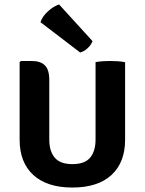

<svg xmlns="http://www.w3.org/2000/svg" viewBox="-20 -827 649 861"><path d="M541 -200.5Q541 -98.5 479.8 -42.2Q418.5 14 304.5 14Q191 14 129.5 -42.2Q68 -98.5 68 -200.5V-548L73.5 -553.5H122.5Q161.5 -553.5 181.2 -534Q201 -514.5 201 -469V-201.5Q201 -149 225.5 -120Q250 -91 304.5 -91Q360 -91 384.2 -120Q408.5 -149 408.5 -201.5V-548.5Q424.5 -551.5 442 -552.5Q459.5 -553.5 473 -553.5Q485.5 -553.5 505.5 -552.5Q525.5 -551.5 541 -548ZM245 -807 395 -642.5Q388 -624.5 372.2 -610.2Q356.5 -596 339.5 -591.5L161.5 -727.5Q170 -753.5 195 -776.2Q220 -799 245 -807Z"/></svg>

Font: Signika SC SemiBold
Style: Regular
Weight: 600
Designer: Anna Giedryś
Foundry: Anna Giedryś
Version: Version 2.000; ttfautohint (v1.8.3) -l 8 -r 50 -G 200 -x 9 -